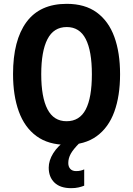

<svg xmlns="http://www.w3.org/2000/svg" viewBox="-20 -745 694 1001"><path d="M606 -358Q606 -245 576 -162.5Q546 -80 484 -35Q422 10 327 10Q232 10 170 -35.5Q108 -81 78 -164Q48 -247 48 -359Q48 -535 118 -630Q188 -725 328 -725Q423 -725 484.5 -680Q546 -635 576 -553Q606 -471 606 -358ZM195 -358Q195 -238 227.5 -175.5Q260 -113 327 -113Q395 -113 427 -174.5Q459 -236 459 -358Q459 -479 427 -541.5Q395 -604 328 -604Q260 -604 227.5 -541Q195 -478 195 -358ZM336 105Q336 124 346.5 135.5Q357 147 377 147Q390 147 400.5 144.5Q411 142 419 138V223Q407 228 390 232Q373 236 351 236Q294 236 264 207Q234 178 234 129Q234 92 257.5 54Q281 16 327 -16L395 0Q362 33 349 56.5Q336 80 336 105Z"/></svg>

Font: Noto Sans Condensed
Style: Bold
Weight: 700
Width: 3
Designer: Monotype Design Team
Foundry: Monotype Imaging Inc.
Version: Version 2.013; ttfautohint (v1.8.4.7-5d5b)